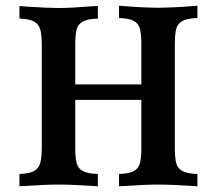

<svg xmlns="http://www.w3.org/2000/svg" viewBox="-20 -648 758 671"><path d="M591 -493V-132Q591 -96 596 -77.5Q601 -59 618 -50Q635 -41 670 -40V3Q580 -3 532 -3Q486 -3 396 3V-40Q431 -41 447.5 -50Q464 -59 469 -77.5Q474 -96 474 -132V-299H243V-132Q243 -96 248 -77.5Q253 -59 270 -50Q287 -41 322 -40V3Q232 -3 184 -3Q138 -3 48 3V-40Q82 -41 98.5 -50Q115 -59 120.5 -77.5Q126 -96 126 -132V-491Q126 -527 120.5 -545.5Q115 -564 98.5 -573Q82 -582 48 -583V-627L72 -625Q150 -620 184 -620Q227 -620 301 -626L322 -627V-583Q287 -582 270 -573Q253 -564 248 -546Q243 -528 243 -491V-353H474V-493Q474 -529 469 -547.5Q464 -566 447.5 -575Q431 -584 396 -585V-628Q480 -621 532 -621Q586 -621 670 -628V-585Q635 -584 618 -575Q601 -566 596 -547.5Q591 -529 591 -493Z"/></svg>

Font: Gupter
Style: Bold
Weight: 700
Designer: Octavio Pardo
Version: Version 1.000